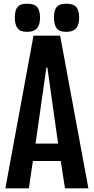

<svg xmlns="http://www.w3.org/2000/svg" viewBox="-20 -1029 512 1049"><path d="M163.1 -834 9.3 0H137.7L159.7 -149.4H312L335 0H462.9L308.6 -834ZM297.4 -244.6H174.3L233.4 -660.2H238.8ZM341.3 -855C354.7 -855 365.9 -856.8 375 -860.4C384.1 -863.9 391.4 -869.1 397 -876C402.5 -882.8 406.5 -891 408.9 -900.4C411.4 -909.8 412.6 -920.4 412.6 -932.1C412.6 -958.5 407.4 -977.9 397 -990.2C386.6 -1002.6 368 -1008.8 341.3 -1008.8C328.3 -1008.8 317.5 -1007.2 309.1 -1003.9C300.6 -1000.7 293.9 -995.8 288.8 -989.5C283.8 -983.2 280.2 -975.2 278.1 -965.6C276 -956 274.9 -944.8 274.9 -932.1C274.9 -907.7 279.6 -888.8 289.1 -875.2C298.5 -861.7 315.9 -855 341.3 -855ZM127.9 -855C141.3 -855 152.4 -856.8 161.4 -860.4C170.3 -863.9 177.6 -869.1 183.1 -876C188.6 -882.8 192.6 -891 195.1 -900.4C197.5 -909.8 198.7 -920.4 198.7 -932.1C198.7 -958.5 193.6 -977.9 183.3 -990.2C173.1 -1002.6 154.6 -1008.8 127.9 -1008.8C114.9 -1008.8 104.1 -1007.2 95.5 -1003.9C86.8 -1000.7 80 -995.8 75 -989.5C69.9 -983.2 66.3 -975.2 64.2 -965.6C62.1 -956 61 -944.8 61 -932.1C61 -907.7 65.8 -888.8 75.4 -875.2C85 -861.7 102.5 -855 127.9 -855Z"/></svg>

Font: Fjalla One
Style: Regular
Weight: 400
Designer: Irina Smirnova
Foundry: Irina Smirnova
Version: Version 1.001